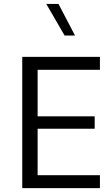

<svg xmlns="http://www.w3.org/2000/svg" viewBox="-20 -969 567 989"><path d="M494.7 -66.4H173.8V-305.8H467.7V-369.8H173.8V-609.4H494.7V-676.2H94.6V0H494.7ZM366.4 -785.9 281.3 -948.7H218.4L312.9 -785.9Z"/></svg>

Font: Estedad-FD VF
Style: Regular
Weight: 100
Designer: Amin Abedi
Version: Version 7.3